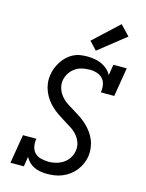

<svg xmlns="http://www.w3.org/2000/svg" viewBox="-143 -1071 886 1164"><g transform="rotate(15 300.0 -489.0)"><path d="M269 8Q247 8 226.5 4.5Q206 1 188 -7.5Q170 -16 155.5 -30Q141 -44 132 -62L122 0H38L68 -181H152Q148 -157 152 -134Q156 -111 170.5 -95Q185 -79 207.5 -72.5Q230 -66 254 -66Q254 -66 254 -65.5Q254 -65 254 -65Q278 -65 302 -70.5Q326 -76 347.5 -89.5Q369 -103 383.5 -124.5Q398 -146 402 -171Q407 -199 398 -224Q389 -249 372 -268.5Q355 -288 333 -302Q311 -316 289 -329.5Q267 -343 245.5 -357.5Q224 -372 205 -389.5Q186 -407 171 -428Q156 -449 146 -473Q136 -497 132.5 -524Q129 -551 134 -579Q137 -601 145.5 -622Q154 -643 166.5 -662.5Q179 -682 196.5 -698.5Q214 -715 234.5 -725.5Q255 -736 277.5 -739.5Q300 -743 322 -743Q345 -743 368.5 -739Q392 -735 412 -726Q432 -717 449 -702Q466 -687 476 -667L487 -735H571L541 -554H457Q461 -577 457 -600.5Q453 -624 438.5 -640Q424 -656 401.5 -663Q379 -670 356 -670Q356 -670 355.5 -669.5Q355 -669 355 -669Q332 -669 309 -664Q286 -659 265.5 -644.5Q245 -630 232 -609Q219 -588 215 -565Q211 -537 219.5 -512Q228 -487 245 -467Q262 -447 283.5 -433Q305 -419 327 -406Q349 -393 370.5 -378.5Q392 -364 411 -346.5Q430 -329 445.5 -308Q461 -287 471 -263.5Q481 -240 484.5 -213Q488 -186 484 -158Q480 -134 470 -111.5Q460 -89 444.5 -69Q429 -49 408 -33.5Q387 -18 363.5 -8.5Q340 1 316.5 4.5Q293 8 269 8ZM362 -790 315 -840 472 -986 531 -924Z"/></g></svg>

Font: Iosevka Slab Extended
Style: Italic
Weight: 400
Width: 7
Italic angle: -9°
Monospace: yes
Designer: Belleve Invis
Foundry: Belleve Invis
Version: Version 11.1.0; ttfautohint (v1.8.3)